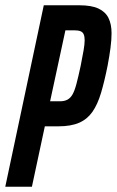

<svg xmlns="http://www.w3.org/2000/svg" viewBox="-29 -708 443 728"><path d="M-9 0 137 -688H272Q318 -688 344.5 -675.5Q371 -663 382.5 -639.5Q394 -616 394 -582Q394 -557 390 -526.5Q386 -496 379 -459Q367 -399 354 -355.5Q341 -312 321.5 -284Q302 -256 271 -242.5Q240 -229 192 -229H141L92 0ZM161 -324H199Q215 -324 226.5 -330Q238 -336 246 -350Q254 -364 261 -390.5Q268 -417 277 -459Q284 -494 288 -517.5Q292 -541 292 -555Q292 -569 288.5 -577.5Q285 -586 276.5 -589.5Q268 -593 254 -593H219Z"/></svg>

Font: Saira UltraCondensed
Style: Bold Italic
Weight: 700
Width: 1
Italic angle: -12°
Designer: Hector Gatti with collaboration of the Omnibus-Type team
Foundry: Omnibus-Type
Version: Version 1.101